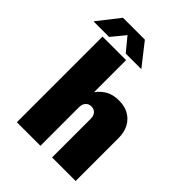

<svg xmlns="http://www.w3.org/2000/svg" viewBox="-294 -1013 1141 1141"><g transform="rotate(45 276.0 -442.5)"><path d="M54 0V-720H252V-451Q278 -485 311 -503Q344 -521 393 -521Q441 -521 475.5 -501Q510 -481 529 -445.5Q548 -410 548 -361V0H350V-325Q350 -350 337 -365Q324 -380 301 -380Q286 -380 275 -373Q264 -366 258 -354Q252 -342 252 -325V0ZM-48 -746 61 -885H245L354 -746H223L153 -831L83 -746Z"/></g></svg>

Font: Chivo Mono Medium Black
Style: Regular
Weight: 900
Monospace: yes
Version: Version 1.008